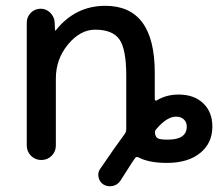

<svg xmlns="http://www.w3.org/2000/svg" viewBox="-20 -550 752 660"><path d="M518 -107Q511 -100 513 -91Q515 -78 523.5 -74Q532 -70 557 -70Q622 -70 622 -115Q622 -130 612 -139.5Q602 -149 585 -149Q554 -149 518 -107ZM72 -50V-472Q72 -492 86 -506Q100 -520 120 -520Q139 -520 153 -506Q167 -492 168 -472L169 -446Q169 -445 170 -445Q171 -445 172 -446Q239 -530 342 -530Q512 -530 512 -300V-209Q512 -206 514.5 -204.5Q517 -203 519 -205Q552 -225 594 -225Q647 -225 678.5 -195Q710 -165 710 -115Q710 -58 668 -24Q626 10 554 10Q492 10 456 -9Q449 -13 444 -6Q435 6 418 33.5Q401 61 394 71Q385 85 368.5 89Q352 93 337 85Q323 77 319 60.5Q315 44 324 31Q375 -44 409 -90Q414 -97 414 -106V-290Q414 -381 390.5 -414.5Q367 -448 307 -448Q256 -448 214 -397.5Q172 -347 172 -280V-50Q172 -29 157.5 -14.5Q143 0 122 0Q101 0 86.5 -14.5Q72 -29 72 -50Z"/></svg>

Font: Rounded Mplus 1c Medium
Style: Regular
Weight: 500
Version: Version 1.059.20150529